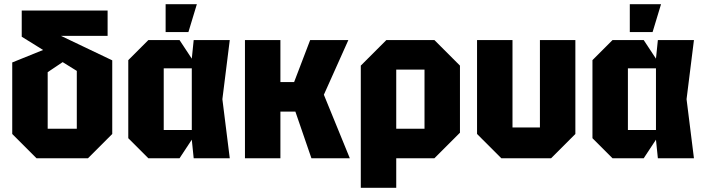

<svg xmlns="http://www.w3.org/2000/svg" viewBox="-20 -750 3338 910"><path d="M153 0 38 -115V-454L226 -530L303 -473L206 -408V-140H344V-414L83 -576V-700H490V-580H269L512 -464V-115L397 0Z M683 0 588 -95V-465L683 -560H831L889 -472L898 -560H1069L1034 -280L1069 0H898L889 -88L831 0ZM756 -134H889V-426H756ZM765 -598V-730H913L873 -598Z M1141 0V-560H1309V-361H1374L1450 -560H1631L1515 -301L1638 0H1456L1380 -221H1309V0Z M1690 140V-439L1811 -560H2039L2160 -439V-121L2039 0H1858V140ZM1992 -420H1858V-140H1992Z M2707 -560V-115L2592 0H2356L2241 -115V-560H2409V-146H2539V-560Z M2883 0 2788 -95V-465L2883 -560H3031L3089 -472L3098 -560H3269L3234 -280L3269 0H3098L3089 -88L3031 0ZM2956 -134H3089V-426H2956ZM2965 -598V-730H3113L3073 -598Z"/></svg>

Font: Tektur SemiCondensed
Style: Bold
Weight: 700
Width: 4
Designer: Adam Jagosz
Foundry: Adam Jagosz
Version: Version 1.005;gftools[0.9.30]